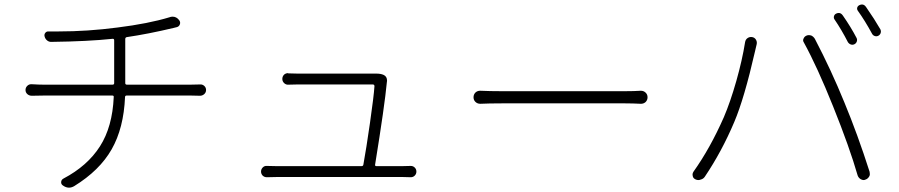

<svg xmlns="http://www.w3.org/2000/svg" viewBox="-20 -821 4040 863"><path d="M543 -447.3Q543 -440.4 550.8 -440.4H833Q851.6 -440.4 878.9 -441.4Q889.6 -442.4 897.9 -435.1Q906.2 -427.7 906.2 -416.5Q906.2 -405.3 897.9 -397.9Q889.6 -390.6 878.9 -390.6Q856.4 -391.6 835 -391.6H549.8Q542 -391.6 542 -384.8Q536.1 -245.1 481.9 -149.9Q427.7 -54.7 313.5 15.6Q301.8 22.5 290 22.5Q276.4 22.5 262.7 12.7Q253.9 6.8 254.9 -3.4Q255.9 -13.7 265.6 -18.6Q373 -75.2 429.2 -163.1Q485.4 -251 491.2 -384.8Q492.2 -391.6 484.4 -391.6H181.6Q149.4 -391.6 123 -390.6Q111.3 -390.6 103 -397.9Q94.7 -405.3 94.7 -416.5Q94.7 -427.7 103 -435.5Q111.3 -443.4 123 -442.4Q155.3 -440.4 179.7 -440.4H485.4Q493.2 -440.4 493.2 -447.3V-639.6Q493.2 -647.5 485.4 -646.5Q374 -634.8 212.9 -632.8Q201.2 -631.8 192.4 -638.7Q183.6 -645.5 180.7 -656.2Q177.7 -666 183.6 -673.3Q189.5 -680.7 199.2 -679.7Q220.7 -679.7 243.2 -679.7Q374 -679.7 507.8 -697.3Q647.5 -714.8 741.2 -743.2Q748 -746.1 755.9 -746.1Q773.4 -746.1 785.2 -730.5Q792 -721.7 788.6 -711.9Q785.2 -702.1 775.4 -699.2Q766.6 -697.3 759.8 -695.3Q644.5 -668 550.8 -654.3Q543 -653.3 543 -645.5Z M1666 -81.1Q1665 -74.2 1671.9 -74.2H1785.2Q1801.8 -74.2 1826.2 -75.2Q1836.9 -75.2 1844.2 -67.9Q1851.6 -60.5 1851.6 -49.8Q1851.6 -39.1 1844.2 -31.7Q1836.9 -24.4 1826.2 -24.4Q1812.5 -25.4 1788.1 -25.4H1226.6Q1205.1 -25.4 1179.7 -24.4Q1179.7 -24.4 1178.7 -24.4Q1168.9 -24.4 1161.1 -31.2Q1153.3 -39.1 1153.3 -49.8Q1153.3 -60.5 1161.1 -68.4Q1168.9 -76.2 1179.7 -75.2Q1202.1 -74.2 1226.6 -74.2H1604.5Q1612.3 -74.2 1613.3 -81.1Q1626 -150.4 1643.1 -269.5Q1660.2 -388.7 1663.1 -433.6Q1663.1 -441.4 1655.3 -441.4H1318.4Q1297.9 -441.4 1276.4 -440.4Q1265.6 -439.5 1257.3 -447.3Q1249 -455.1 1249 -466.3Q1249 -477.5 1256.8 -485.4Q1264.6 -492.2 1274.4 -492.2Q1275.4 -492.2 1276.4 -491.2Q1297.9 -490.2 1317.4 -490.2H1649.4Q1656.2 -490.2 1662.1 -490.2Q1667 -490.2 1670.9 -490.2Q1691.4 -490.2 1704.1 -484.4Q1719.7 -477.5 1719.7 -458L1718.8 -451.2Q1709 -346.7 1666 -81.1Z M2138.7 -354.5Q2126 -354.5 2117.2 -362.8Q2108.4 -371.1 2108.4 -383.8Q2108.4 -396.5 2117.2 -405.3Q2126 -413.1 2137.7 -413.1Q2137.7 -413.1 2138.7 -413.1Q2181.6 -411.1 2235.4 -411.1H2789.1Q2830.1 -411.1 2860.4 -413.1Q2873 -413.1 2881.8 -404.8Q2890.6 -396.5 2890.6 -383.8Q2890.6 -371.1 2881.8 -362.3Q2873 -354.5 2861.3 -354.5Q2860.4 -354.5 2860.4 -354.5Q2824.2 -356.4 2790 -356.4H2235.4Q2177.7 -356.4 2138.7 -354.5Z M3730.5 -734.4Q3726.6 -740.2 3728.5 -748Q3730.5 -755.9 3738.3 -759.8Q3744.1 -762.7 3750 -762.7Q3760.7 -762.7 3768.6 -751Q3804.7 -699.2 3830.1 -650.4Q3834 -642.6 3831.1 -634.3Q3828.1 -626 3820.3 -622.1Q3812.5 -618.2 3804.2 -621.1Q3795.9 -624 3791 -631.8Q3763.7 -685.5 3730.5 -734.4ZM3835.9 -772.5Q3831.1 -779.3 3833 -786.6Q3835 -793.9 3842.8 -797.9Q3848.6 -800.8 3854.5 -800.8Q3865.2 -800.8 3873 -789.1Q3911.1 -734.4 3937.5 -688.5Q3939.5 -683.6 3939.5 -678.7Q3939.5 -675.8 3938.5 -672.9Q3935.5 -664.1 3927.7 -660.2Q3919.9 -656.2 3911.6 -659.2Q3903.3 -662.1 3899.4 -669.9Q3868.2 -727.5 3835.9 -772.5ZM3233.4 -293.9Q3262.7 -362.3 3289.6 -457Q3316.4 -551.8 3329.1 -631.8Q3331.1 -643.6 3340.3 -649.9Q3349.6 -656.2 3360.8 -654.3Q3372.1 -652.3 3377.9 -642.6Q3383.8 -632.8 3380.9 -621.1Q3379.9 -616.2 3377.4 -606.4Q3375 -596.7 3374 -591.8Q3325.2 -377.9 3280.3 -272.5Q3224.6 -140.6 3148.4 -27.3Q3141.6 -16.6 3128.9 -13.7Q3124 -11.7 3119.1 -11.7Q3112.3 -11.7 3106.4 -14.6Q3095.7 -19.5 3093.8 -29.3Q3092.8 -33.2 3092.8 -36.1Q3092.8 -43 3096.7 -48.8Q3171.9 -154.3 3233.4 -293.9ZM3724.6 -342.8Q3653.3 -520.5 3593.8 -628.9Q3589.8 -634.8 3589.8 -639.6Q3589.8 -643.6 3591.8 -647.5Q3595.7 -657.2 3605.5 -661.1Q3610.4 -663.1 3615.2 -663.1Q3621.1 -663.1 3627 -661.1Q3636.7 -656.2 3642.6 -646.5Q3715.8 -506.8 3775.4 -360.4Q3835 -216.8 3888.7 -48.8Q3889.6 -44.9 3889.6 -40Q3889.6 -37.1 3889.6 -34.2Q3887.7 -27.3 3882.3 -21.5Q3877 -15.6 3870.1 -13.7Q3866.2 -11.7 3861.3 -11.7Q3855.5 -11.7 3848.6 -15.6Q3838.9 -21.5 3835 -32.2Q3798.8 -158.2 3724.6 -342.8Z"/></svg>

Font: Gen Jyuu Gothic Light
Style: Regular
Weight: 200
Designer: [Source Han Sans]
Ryoko NISHIZUKA  (kana & ideographs); Paul D. Hunt (Latin, Greek & Cyrillic); Wenlong ZHANG  (bopomofo
Version: Version 1.002.20150607